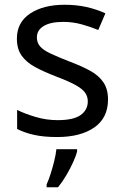

<svg xmlns="http://www.w3.org/2000/svg" viewBox="-20 -566 519 807"><path d="M434 -148Q434 -70 376 -30Q318 10 220 10Q164 10 123.5 1Q83 -8 52 -24V-104Q84 -88 129.5 -74.5Q175 -61 222 -61Q289 -61 319 -82.5Q349 -104 349 -140Q349 -160 338 -176Q327 -192 298.5 -208Q270 -224 217 -244Q165 -264 128 -284Q91 -304 71 -332Q51 -360 51 -404Q51 -472 106.5 -509Q162 -546 252 -546Q301 -546 343.5 -536.5Q386 -527 423 -510L393 -440Q359 -454 322 -464Q285 -474 246 -474Q192 -474 163.5 -456.5Q135 -439 135 -409Q135 -387 148 -371.5Q161 -356 191.5 -341.5Q222 -327 273 -307Q324 -288 360 -268Q396 -248 415 -219.5Q434 -191 434 -148ZM304 70Q300 88 287.5 115.5Q275 143 258.5 171Q242 199 224 221H176V209Q184 192 192.5 165.5Q201 139 208 110.5Q215 82 217 61H304Z"/></svg>

Font: Noto Sans Tagbanwa
Style: Regular
Weight: 400
Designer: Monotype Design Team
Foundry: Monotype Imaging Inc.
Version: Version 2.001; ttfautohint (v1.8.4.7-5d5b)